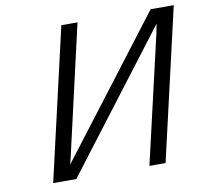

<svg xmlns="http://www.w3.org/2000/svg" viewBox="-78 -781 927 866"><g transform="rotate(-10 386.0 -348.0)"><path d="M97 0 257 -695H331L197 -110Q197 -109 196 -104.5Q195 -100 194 -97L187 -69Q228 -123 422.5 -377Q617 -631 666 -696H772L612 -1H538L673 -585Q675 -592 676 -601L681 -627L203 0Z"/></g></svg>

Font: Coval
Style: ExtraLight Italic
Weight: 200
Foundry: Context Ltd
Version: Version 001.000